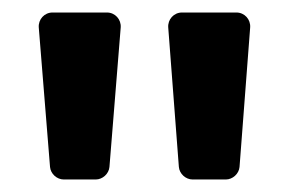

<svg xmlns="http://www.w3.org/2000/svg" viewBox="-20 -687 462 307"><path d="M42 -643 60 -420C61 -409 71 -400 82 -400H133C144 -400 154 -409 155 -420L173 -643C174 -656 164 -667 151 -667H64C51 -667 41 -656 42 -643ZM249 -643 266 -420C267 -409 277 -400 288 -400H341C352 -400 362 -409 363 -420L380 -643C381 -656 371 -667 358 -667H271C258 -667 248 -656 249 -643Z"/></svg>

Font: DIN Rundschrift
Style: Breit
Weight: 400
Width: 7
Version: Version 1.027